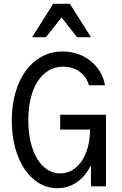

<svg xmlns="http://www.w3.org/2000/svg" viewBox="-20 -981 640 1011"><path d="M297 -299H454C454 -163 389 -68 297 -68C197 -68 129 -181 129 -348C129 -520 201 -630 313 -630C379 -630 433 -591 448 -532H533C515 -636 423 -710 310 -710C151 -710 42 -562 42 -346C42 -138 143 10 282 10C358 10 420 -34 456 -106H459V0H538V-377H297ZM149 -785H222L304 -889L386 -785H459L348 -961H260Z"/></svg>

Font: CommitMonoNiceRocks
Style: Regular
Weight: 400
Monospace: yes
Designer: Eigil Nikolajsen
Foundry: Eigil Nikolajsen
Version: Version 1.143